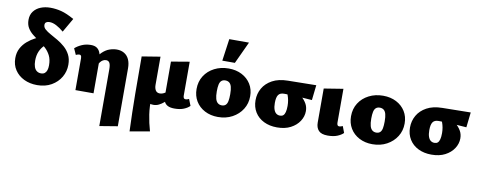

<svg xmlns="http://www.w3.org/2000/svg" viewBox="-77 -1098 4438 1775"><g transform="rotate(10 2141.5 -211.0)"><path d="M276 16Q207 16 152.5 -10.5Q98 -37 66.5 -84.5Q35 -132 35 -195Q35 -248 56.5 -288Q78 -328 112 -357Q146 -386 183 -405Q220 -424 251.5 -435Q283 -446 299 -450L347 -397Q310 -381 281.5 -355Q253 -329 236.5 -291.5Q220 -254 220 -204Q220 -169 228.5 -145Q237 -121 254 -109Q271 -97 293 -97Q315 -97 328 -107.5Q341 -118 347.5 -137Q354 -156 354 -183Q354 -238 335 -275Q316 -312 286.5 -339Q257 -366 224 -388.5Q191 -411 161 -435Q131 -459 112.5 -490Q94 -521 94 -565Q94 -612 118.5 -644.5Q143 -677 184 -693.5Q225 -710 275 -710Q326 -710 377.5 -697Q429 -684 500 -644L424 -512Q389 -542 354.5 -560Q320 -578 290 -578Q271 -578 259 -570Q247 -562 247 -544Q247 -521 267.5 -503Q288 -485 320 -467.5Q352 -450 388 -429Q424 -408 456 -380Q488 -352 508.5 -313Q529 -274 529 -219Q529 -156 498 -103Q467 -50 410 -17Q353 16 276 16Z M909 289V-244Q909 -286 898.5 -304Q888 -322 866 -322Q851 -322 837 -314.5Q823 -307 812 -292.5Q801 -278 794 -258L752 -292Q779 -350 811.5 -381Q844 -412 879 -424Q914 -436 947 -436Q986 -436 1016 -418.5Q1046 -401 1062 -366.5Q1078 -332 1078 -283V261ZM634 0V-299Q634 -308 632 -315Q630 -322 625.5 -326Q621 -330 614 -330Q606 -330 598 -327.5Q590 -325 581 -321L555 -379Q582 -403 620 -419.5Q658 -436 703 -436Q741 -436 762.5 -419.5Q784 -403 793.5 -373Q803 -343 804 -300V0Z M1193 289Q1186 114 1184.5 -62Q1183 -238 1183 -413L1355 -441V-176Q1355 -145 1367.5 -125Q1380 -105 1407 -105Q1419 -105 1431 -109Q1443 -113 1455 -120.5Q1467 -128 1475 -138L1510 -78Q1487 -53 1464 -33.5Q1441 -14 1417.5 -2.5Q1394 9 1367 9Q1349 9 1331.5 4Q1314 -1 1298 -12L1339 -48Q1334 28 1345.5 104.5Q1357 181 1379 256ZM1565 9Q1524 9 1500.5 -3.5Q1477 -16 1467.5 -39Q1458 -62 1458 -94V-413L1629 -442V-124Q1629 -110 1634 -101.5Q1639 -93 1650 -93Q1658 -93 1666.5 -95.5Q1675 -98 1683 -102L1707 -41Q1687 -20 1651.5 -5.5Q1616 9 1565 9Z M1973 16Q1904 16 1849.5 -12.5Q1795 -41 1765 -91Q1735 -141 1735 -205Q1735 -275 1769 -328.5Q1803 -382 1862.5 -412.5Q1922 -443 1996 -443Q2066 -443 2120 -415Q2174 -387 2204.5 -338Q2235 -289 2235 -224Q2235 -156 2201 -102Q2167 -48 2108 -16Q2049 16 1973 16ZM1990 -96Q2013 -96 2026.5 -108.5Q2040 -121 2045 -146.5Q2050 -172 2050 -211Q2050 -255 2043 -280.5Q2036 -306 2021 -317.5Q2006 -329 1984 -329Q1962 -329 1948 -317Q1934 -305 1928.5 -280Q1923 -255 1923 -216Q1923 -172 1930.5 -146Q1938 -120 1953.5 -108Q1969 -96 1990 -96ZM1924 -504 1953 -711H2138L2042 -504Z M2528 16Q2458 16 2404 -10.5Q2350 -37 2320 -85.5Q2290 -134 2290 -197Q2290 -259 2319.5 -310.5Q2349 -362 2407.5 -394Q2466 -426 2553 -427L2819 -431L2803 -289Q2736 -295 2671 -298.5Q2606 -302 2539 -302Q2502 -302 2486 -279Q2470 -256 2470 -204Q2470 -166 2478.5 -142Q2487 -118 2502 -107Q2517 -96 2537 -96Q2556 -96 2567.5 -106Q2579 -116 2585 -138.5Q2591 -161 2591 -197Q2591 -224 2586.5 -248.5Q2582 -273 2574.5 -293.5Q2567 -314 2557 -326L2634 -355Q2669 -333 2699 -307Q2729 -281 2747.5 -249.5Q2766 -218 2766 -178Q2766 -128 2737 -83.5Q2708 -39 2655 -11.5Q2602 16 2528 16Z M3003 9Q2943 9 2917.5 -18.5Q2892 -46 2892 -94V-413L3072 -442V-124Q3072 -110 3077 -101.5Q3082 -93 3093 -93Q3100 -93 3108.5 -95.5Q3117 -98 3126 -102L3149 -41Q3128 -20 3092 -5.5Q3056 9 3003 9Z M3423 16Q3354 16 3299.5 -12.5Q3245 -41 3215 -91Q3185 -141 3185 -205Q3185 -275 3219 -328.5Q3253 -382 3312.5 -412.5Q3372 -443 3446 -443Q3516 -443 3570 -415Q3624 -387 3654.5 -338Q3685 -289 3685 -224Q3685 -156 3651 -102Q3617 -48 3558 -16Q3499 16 3423 16ZM3440 -96Q3463 -96 3476.5 -108.5Q3490 -121 3495 -146.5Q3500 -172 3500 -211Q3500 -255 3493 -280.5Q3486 -306 3471 -317.5Q3456 -329 3434 -329Q3412 -329 3398 -317Q3384 -305 3378.5 -280Q3373 -255 3373 -216Q3373 -172 3380.5 -146Q3388 -120 3403.5 -108Q3419 -96 3440 -96Z M3978 16Q3908 16 3854 -10.5Q3800 -37 3770 -85.5Q3740 -134 3740 -197Q3740 -259 3769.5 -310.5Q3799 -362 3857.5 -394Q3916 -426 4003 -427L4269 -431L4253 -289Q4186 -295 4121 -298.5Q4056 -302 3989 -302Q3952 -302 3936 -279Q3920 -256 3920 -204Q3920 -166 3928.5 -142Q3937 -118 3952 -107Q3967 -96 3987 -96Q4006 -96 4017.5 -106Q4029 -116 4035 -138.5Q4041 -161 4041 -197Q4041 -224 4036.5 -248.5Q4032 -273 4024.5 -293.5Q4017 -314 4007 -326L4084 -355Q4119 -333 4149 -307Q4179 -281 4197.5 -249.5Q4216 -218 4216 -178Q4216 -128 4187 -83.5Q4158 -39 4105 -11.5Q4052 16 3978 16Z"/></g></svg>

Font: Ysabeau Office Black
Style: Regular
Weight: 900
Designer: Christian Thalmann (Catharsis Fonts)
Version: Version 2.001;gftools[0.9.30]; featfreeze: tnum,lnum,ss02